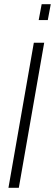

<svg xmlns="http://www.w3.org/2000/svg" viewBox="-20 -888 260 908"><path d="M20 0 140 -686H189L69 0ZM163 -793 177 -868H220L206 -793Z"/></svg>

Font: Archivo ExtraCondensed Thin
Style: Italic
Weight: 250
Width: 2
Italic angle: -10°
Designer: Hector Gatti
Foundry: Omnibus-Type
Version: Version 2.001